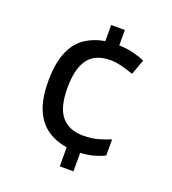

<svg xmlns="http://www.w3.org/2000/svg" viewBox="-134 -825 840 937"><g transform="rotate(20 286.0 -357.0)"><path d="M354 -644Q394 -643 428.5 -634.5Q463 -626 489 -614L460 -535Q432 -545 399.5 -553.5Q367 -562 340 -562Q261 -562 224 -513Q187 -464 187 -363Q187 -262 225.5 -216Q264 -170 336 -170Q381 -170 413.5 -179Q446 -188 478 -201V-117Q451 -104 421.5 -96Q392 -88 354 -86V10H283V-89Q224 -98 180 -128.5Q136 -159 112 -216Q88 -273 88 -362Q88 -453 112 -511.5Q136 -570 180.5 -600.5Q225 -631 283 -640V-724H354Z"/></g></svg>

Font: Noto Sans Sundanese Medium
Style: Regular
Weight: 500
Version: Version 2.003